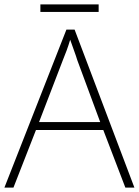

<svg xmlns="http://www.w3.org/2000/svg" viewBox="-20 -850 630 870"><path d="M548 0 448 -261H143L41 0H0L281 -716H318L589 0ZM330 -578Q325 -595 316 -619.5Q307 -644 298 -670Q291 -646 282 -621.5Q273 -597 265 -578L157 -297H434ZM427 -830V-796H163V-830Z"/></svg>

Font: Noto Sans Kannada ExtraLight
Style: Regular
Weight: 200
Designer: Jelle Bosma - Monotype Design Team
Foundry: Monotype Imaging Inc.
Version: Version 2.005; ttfautohint (v1.8.4.7-5d5b)